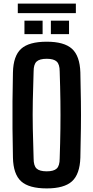

<svg xmlns="http://www.w3.org/2000/svg" viewBox="-20 -1040 520 1068"><path d="M240 8Q141 8 97.5 -31.5Q54 -71 52 -163Q50 -251 49.5 -326.5Q49 -402 49.5 -476.5Q50 -551 52 -637Q54 -729 97.5 -768.5Q141 -808 240 -808Q337 -808 380.5 -768.5Q424 -729 427 -637Q429 -550 430 -475.5Q431 -401 430 -326Q429 -251 427 -163Q424 -71 380.5 -31.5Q337 8 240 8ZM240 -87Q279 -87 295.5 -102.5Q312 -118 312 -158Q315 -246 316 -323Q317 -400 316 -477Q315 -554 312 -643Q312 -682 295.5 -697.5Q279 -713 240 -713Q200 -713 183.5 -697.5Q167 -682 167 -643Q164 -555 162.5 -478.5Q161 -402 162.5 -324.5Q164 -247 167 -158Q167 -118 183.5 -102.5Q200 -87 240 -87ZM263 -850V-925H364V-850ZM116 -850V-925H217V-850ZM79 -967V-1020H402V-967Z"/></svg>

Font: Big Shoulders Text
Style: Bold
Weight: 700
Designer: Patric King
Foundry: XO Type Co
Version: Version 1.000; ttfautohint (v1.8.2)